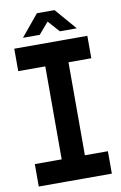

<svg xmlns="http://www.w3.org/2000/svg" viewBox="-96 -924 614 978"><g transform="rotate(-10 211.5 -435.5)"><path d="M162 0V-597L259 -713H282V-116L184 0ZM23 0V-116H162V0ZM184 0 282 -116H401V0ZM22 -597V-713H259L162 -597ZM282 -597V-713H400V-597ZM266 -760 180 -857 258 -871 353 -761V-760ZM76 -760V-761L167 -871H257L162 -760Z"/></g></svg>

Font: Foldit Medium
Style: Regular
Weight: 500
Version: Version 1.003